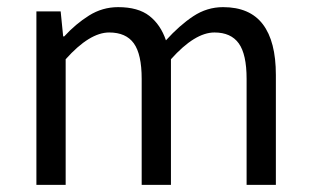

<svg xmlns="http://www.w3.org/2000/svg" viewBox="-20 -518 869 538"><path d="M82 0V-486H150L157 -416H160Q192 -451 229.5 -474.5Q267 -498 311 -498Q367 -498 398.5 -473.5Q430 -449 445 -405Q483 -447 521.5 -472.5Q560 -498 605 -498Q680 -498 716.5 -450Q753 -402 753 -308V0H671V-297Q671 -366 649 -396.5Q627 -427 581 -427Q526 -427 459 -352V0H377V-297Q377 -366 355 -396.5Q333 -427 286 -427Q231 -427 164 -352V0Z"/></svg>

Font: Giro Regular
Style: Regular
Weight: 400
Designer: Paul D. Hunt
Foundry: Adobe Systems Incorporated
Version: Version 1.000;PS 1.0;hotconv 1.0.88;makeotf.lib2.5.647800